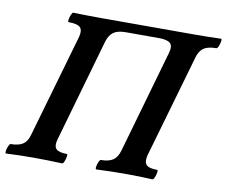

<svg xmlns="http://www.w3.org/2000/svg" viewBox="-86 -758 1007 853"><g transform="rotate(10 418.0 -331.0)"><path d="M-8 3Q-12 3 -10.5 -8Q-9 -19 -4 -30.5Q1 -42 5 -42Q41 -42 60.5 -55Q80 -68 88 -99L222 -564Q230 -594 217.5 -607Q205 -620 165 -620Q161 -620 162.5 -631Q164 -642 169 -653.5Q174 -665 178 -665Q211 -664 244 -663.5Q277 -663 310 -663H722Q752 -663 782.5 -663.5Q813 -664 844 -665Q849 -665 847 -653.5Q845 -642 840.5 -631Q836 -620 831 -620Q793 -620 774 -606.5Q755 -593 747 -564L613 -99Q605 -68 617 -55Q629 -42 666 -42Q670 -42 668.5 -30.5Q667 -19 662 -8Q657 3 652 3Q594 0 533 0Q466 0 400 3Q395 3 396.5 -8Q398 -19 403 -30.5Q408 -42 413 -42Q448 -42 467 -55Q486 -68 495 -99L628 -564Q637 -596 623 -608Q609 -620 572 -620H423Q386 -620 367.5 -606.5Q349 -593 340 -564L207 -99Q198 -68 210 -55Q222 -42 258 -42Q263 -42 261 -30.5Q259 -19 254.5 -8Q250 3 245 3Q181 0 115 0Q54 0 -8 3Z"/></g></svg>

Font: Junicode
Style: Bold Italic
Weight: 700
Italic angle: -11°
Designer: Peter S. Baker
Version: Version 2.100; ttfautohint (v1.8.4)